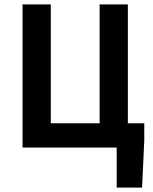

<svg xmlns="http://www.w3.org/2000/svg" viewBox="-20 -674 698 877"><path d="M83 0H513V183H629L639 -33V-111H564V-654H435V-111H212V-654H83Z"/></svg>

Font: Source Sans Pro SemBd
Style: Regular
Weight: 700
Designer: Paul D. Hunt
Foundry: Adobe Systems Incorporated
Version: Version 2.020;PS 2.0;hotconv 1.0.86;makeotf.lib2.5.63406